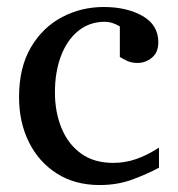

<svg xmlns="http://www.w3.org/2000/svg" viewBox="-20 -514 506 546"><path d="M432.1 -94.2V-37.1Q398.4 -19 356.2 -3.4Q314 12.2 263.2 12.2Q193.4 12.2 141.8 -20.5Q90.3 -53.2 62.3 -109.6Q34.2 -166 34.2 -237.8Q34.2 -321.8 67.6 -378.9Q101.1 -436 156 -465.1Q210.9 -494.1 274.9 -494.1Q340.8 -494.1 385.5 -468.5Q430.2 -442.9 430.2 -394Q430.2 -364.7 411.9 -349.9Q393.6 -335 371.1 -335Q354.5 -335 342.3 -340.6Q330.1 -346.2 320.8 -352.1V-439Q297.9 -452.1 278.8 -452.1Q234.4 -452.1 202.4 -426Q170.4 -399.9 153.3 -354.5Q136.2 -309.1 136.2 -251Q136.2 -195.8 154.8 -150.1Q173.3 -104.5 210.2 -77.6Q247.1 -50.8 301.8 -50.8Q336.4 -50.8 368.2 -62Q399.9 -73.2 432.1 -94.2Z"/></svg>

Font: Abyssinica SIL
Style: Regular
Weight: 400
Designer: Victor Gaultney and Lorna Evans
Foundry: SIL International
Version: Version 2.100